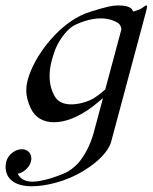

<svg xmlns="http://www.w3.org/2000/svg" viewBox="-22 -438 547 688"><path d="M503.8 -418.5C497.9 -418.5 490.1 -411.1 484.2 -407.2C479.4 -403.8 462.9 -398.9 455.9 -396.5C451.4 -405.3 445.7 -418.5 401.3 -418.5C380.3 -418.5 360 -414.1 302 -396C199.4 -364.7 127.1 -260.7 103.2 -215.3C90.9 -191.4 82.6 -171.4 77.8 -153.3C73.9 -138.8 72.2 -126 72.2 -114.2C72.2 -90.6 78.9 -71.1 87.5 -51.3C103.9 -15.6 133.9 0 171.9 0C211 0 258.1 -17.1 309.4 -55.7C319.5 -64 333.6 -74.7 347 -86.4L314.3 35.6C301.8 82 282.5 115.7 263.2 140.6C254 152.8 237.7 166.5 222.5 175.8C204.5 186.5 160.9 201.7 142.7 205.6C130.7 208.5 112.5 212.9 94.4 212.9C72.9 212.9 52.6 206.5 41.4 184.6C62.5 180.7 83 162.6 88.7 141.1C89.8 137.2 90.3 133.3 90.3 129.7C90.3 110.8 76.7 96.7 56.2 96.7C31.8 96.7 6.9 116.7 0.3 141.1C-1 146.1 -2 154.3 -2 161.4C-2 165.3 -1.7 168.9 -0.9 171.4C4 207.5 37.7 229.5 91.4 229.5C147.1 229.5 203.6 210 230 198.7C290.1 173.3 362.9 120.1 376.5 69.3L500.9 -395C503 -402.6 505 -411.2 505 -415.5C505 -417.4 504.7 -418.5 503.8 -418.5ZM247.9 -349.1C264.2 -356.9 300.5 -372.1 338.5 -372.1C366.4 -372.1 385.9 -364.7 399.8 -356.4C407.8 -351.6 411.9 -343.3 413 -333L355.3 -117.7C341.8 -105.5 324 -91.8 312.4 -85C296.1 -75.2 263.3 -64 233.5 -64C210.6 -64 189.3 -70.3 176.7 -88.9C164.1 -108.8 155.7 -133.9 155.7 -165.5C155.7 -182.7 158.2 -201.9 163.9 -223.1C167.3 -235.8 171.7 -248.5 177 -263.2C194.6 -305.2 225.8 -339.4 247.9 -349.1Z"/></svg>

Font: Pierce
Style: Oblique
Weight: 400
Italic angle: -15°
Version: Version 0.2.0